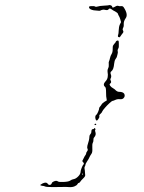

<svg xmlns="http://www.w3.org/2000/svg" viewBox="-20 -678 587 782"><path d="M363 -154Q364 -159 368 -154Q370 -152 368 -149Q366 -146 368 -142Q373 -129 364 -119Q360 -115 360.5 -108.5Q361 -102 358 -96.5Q355 -91 356 -74.5Q357 -58 353 -52.5Q349 -47 347 -43Q342 -31 333 -18Q328 -10 328 -7Q328 -4 325.5 0Q323 4 324.5 10.5Q326 17 326 23.5Q326 30 327 35Q328 40 319 48.5Q310 57 307 62Q304 67 301 67Q298 67 295.5 72Q293 77 283.5 81Q274 85 261.5 84Q249 83 235.5 83.5Q222 84 195 84Q168 84 163.5 81.5Q159 79 153 79Q144 78 144 75Q153 68 163 66Q170 65 174 70Q178 76 183.5 75Q189 74 191 68Q192 64 199 61Q210 56 216 61Q220 64 240 63Q260 62 266 57.5Q272 53 280.5 51.5Q289 50 298 41Q307 32 308 24Q308 17 312.5 6Q317 -5 319 -7Q325 -11 318 -18L315 -22L320 -32Q324 -41 327.5 -45.5Q331 -50 331 -53.5Q331 -57 335 -62Q339 -67 336.5 -72Q334 -77 336 -85Q344 -109 344 -121Q344 -127 348 -131.5Q352 -136 352 -140Q352 -152 358 -152Q362 -152 363 -154ZM318 30Q318 29 317 29Q315 29 314.5 30.5Q314 32 315 33Q318 35 318 30ZM366 -173Q367 -174 369 -174Q371 -174 372 -172.5Q373 -171 370 -169Q367 -168 365.5 -169Q364 -170 366 -173ZM460 -513Q462 -513 463 -511Q464 -509 464 -499Q465 -485 461.5 -480Q458 -475 459.5 -469.5Q461 -464 458.5 -456.5Q456 -449 456 -447Q456 -445 451 -438Q446 -431 445 -419Q443 -395 434 -388Q428 -384 431 -376Q435 -367 431 -359Q428 -355 431 -350Q435 -342 429 -338Q422 -334 434 -323Q442 -317 443 -317Q444 -317 451 -310.5Q458 -304 465 -304Q481 -304 486 -296Q491 -286 483 -278Q478 -273 468 -274Q458 -275 449.5 -271Q441 -267 438 -267Q436 -267 426 -258Q416 -249 407 -238.5Q398 -228 397 -225Q395 -219 389 -214Q383 -209 384.5 -205Q386 -201 381.5 -194.5Q377 -188 375 -187Q373 -187 371.5 -188.5Q370 -190 369 -193Q368 -196 368 -200Q368 -208 373 -211Q376 -214 380 -223.5Q384 -233 384 -238Q384 -240 388 -244.5Q392 -249 394 -253Q396 -257 405 -263L415 -269L414 -276Q412 -282 412 -302Q412 -322 408 -324Q397 -333 410 -347Q423 -360 418 -386Q417 -393 420.5 -400Q424 -407 423 -416Q422 -425 424 -428.5Q426 -432 428 -441.5Q430 -451 434.5 -458Q439 -465 439 -478Q439 -489 440 -491.5Q441 -494 445 -499Q451 -505 451 -506.5Q451 -508 453.5 -510.5Q456 -513 460 -513ZM437 -650Q437 -644 449 -651Q457 -656 462 -654Q467 -652 473.5 -653Q480 -654 484 -648Q503 -619 492 -604Q483 -591 484 -579Q485 -571 481.5 -564.5Q478 -558 481 -554Q483 -550 482.5 -547.5Q482 -545 476 -538Q469 -529 469 -528Q469 -525 463 -527Q462 -528 461 -528Q459 -531 461 -535.5Q463 -540 463.5 -554.5Q464 -569 468 -578L473 -588L470 -599Q467 -609 464 -613.5Q461 -618 461 -620Q461 -625 446 -633Q441 -635 436 -639Q426 -647 422 -640Q419 -635 407 -638Q400 -640 393 -637Q388 -634 384.5 -634Q381 -634 362 -636Q346 -639 343 -646Q342 -650 343.5 -651.5Q345 -653 353 -653Q363 -654 367 -651.5Q371 -649 378 -651.5Q385 -654 404 -655Q423 -656 424 -657Q425 -658 429 -657Q433 -656 435 -654Q437 -652 437 -650Z"/></svg>

Font: TT2020 Style D
Style: Italic
Weight: 400
Italic angle: -15°
Version: Version 0.2.000